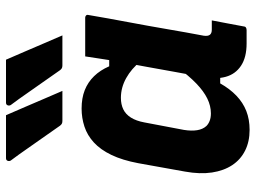

<svg xmlns="http://www.w3.org/2000/svg" viewBox="-126 -716 852 640"><g transform="rotate(-90 300.0 -396.0)"><path d="M236 -802Q250 -770 263.5 -738.5Q277 -707 290.5 -675.5Q304 -644 317 -614Q292 -614 269 -614Q246 -614 217 -614Q211 -614 207.5 -616Q204 -618 201 -622Q179 -654 160 -680.5Q141 -707 123.5 -732.5Q106 -758 85 -786Q82 -791 84 -796.5Q86 -802 93 -802Q122 -802 143 -802Q164 -802 186 -802Q208 -802 236 -802ZM421 -802Q435 -770 448.5 -738.5Q462 -707 475.5 -675.5Q489 -644 502 -614Q477 -614 454 -614Q431 -614 402 -614Q396 -614 392.5 -616Q389 -618 386 -622Q364 -654 345 -680.5Q326 -707 308.5 -732.5Q291 -758 270 -786Q267 -791 269 -796.5Q271 -802 278 -802Q307 -802 328 -802Q349 -802 371 -802Q393 -802 421 -802ZM258 -550Q293 -550 319.5 -539.5Q346 -529 366 -508.5Q386 -488 399 -458H433L416 -353Q391 -384 359.5 -401.5Q328 -419 294 -419Q272 -419 255.5 -411Q239 -403 228 -385.5Q217 -368 212 -341L187 -209Q183 -184 186 -165Q189 -146 200 -134Q207 -127 217.5 -123Q228 -119 242 -119Q267 -119 291.5 -131Q316 -143 341.5 -167.5Q367 -192 395 -230L369 -88H342Q324 -56 301 -34Q278 -12 250 -1Q222 10 187 10Q148 10 118 -5Q88 -20 69.5 -48Q51 -76 45 -115.5Q39 -155 48 -205L76 -361Q86 -414 103.5 -450.5Q121 -487 145 -509Q169 -531 198 -540.5Q227 -550 258 -550ZM432 -538Q465 -538 497 -538Q529 -538 561 -538Q564 -538 566.5 -536.5Q569 -535 570 -533Q571 -531 570 -527Q559 -462 546.5 -396Q534 -330 523 -265.5Q512 -201 501 -143Q499 -129 504 -122.5Q509 -116 521 -116Q524 -116 527 -116Q530 -116 533 -116H552Q547 -90 542 -63.5Q537 -37 532 -10Q532 -5 528.5 -2.5Q525 0 520 0Q512 0 498.5 0Q485 0 475 0Q429 0 401 -18.5Q373 -37 364 -69.5Q355 -102 363 -145Q372 -193 380.5 -240Q389 -287 397.5 -334.5Q406 -382 415 -429Q418 -446 420.5 -463Q423 -480 426 -498.5Q429 -517 432 -538Z"/></g></svg>

Font: RecMonoLinear Nerd Font Mono
Style: Bold Italic
Weight: 700
Italic angle: -10°
Monospace: yes
Version: Version 1.085; ttfautohint (v1.8.4.7-5d5b);Nerd Fonts 3.2.1